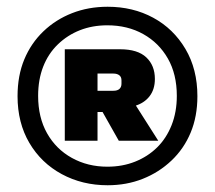

<svg xmlns="http://www.w3.org/2000/svg" viewBox="-20 -758 637 569"><path d="M299 -209Q224 -209 163 -242Q102 -275 67 -334.5Q32 -394 32 -473Q32 -534 52 -582Q72 -630 108.5 -665Q145 -700 193.5 -719Q242 -738 299 -738Q374 -738 434 -705.5Q494 -673 529.5 -613Q565 -553 565 -473Q565 -413 545 -365Q525 -317 488 -282Q451 -247 403 -228Q355 -209 299 -209ZM298 -264Q343 -264 380.5 -279Q418 -294 445.5 -321Q473 -348 488.5 -387Q504 -426 504 -474Q504 -538 477.5 -584.5Q451 -631 404.5 -657Q358 -683 298 -683Q254 -683 217 -668.5Q180 -654 151.5 -626.5Q123 -599 108 -560.5Q93 -522 93 -474Q93 -410 119.5 -363Q146 -316 193 -290Q240 -264 298 -264ZM172 -341V-612H336Q388 -612 413.5 -588Q439 -564 439 -524Q439 -493 423 -472.5Q407 -452 379 -444H376L379 -451L449 -341H332L284 -426H263V-489H316Q328 -489 334 -494.5Q340 -500 340 -510V-520Q340 -530 333.5 -535Q327 -540 316 -540H269V-341Z"/></svg>

Font: Hubot Sans Condensed ExtraLight Black
Style: Regular
Weight: 900
Version: Version 2.000